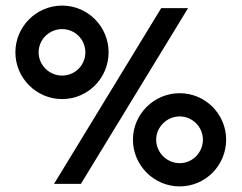

<svg xmlns="http://www.w3.org/2000/svg" viewBox="-20 -687 863 686"><path d="M788 -188C788 -279 714 -354 622 -354C530 -354 455 -279 455 -188C455 -96 530 -21 622 -21C714 -21 788 -96 788 -188ZM556 -658 173 -30H269L652 -658ZM368 -500C368 -592 294 -667 202 -667C110 -667 35 -592 35 -500C35 -408 110 -333 202 -333C294 -333 368 -408 368 -500ZM705 -188C705 -142 668 -104 622 -104C576 -104 538 -142 538 -188C538 -233 576 -271 622 -271C668 -271 705 -233 705 -188ZM285 -500C285 -454 248 -417 202 -417C156 -417 118 -454 118 -500C118 -546 156 -583 202 -583C248 -583 285 -546 285 -500Z"/></svg>

Font: Bruno Ace
Style: Regular
Weight: 400
Designer: Astigmatic (AOETI)
Foundry: Astigmatic (AOETI)
Version: Version 1.000